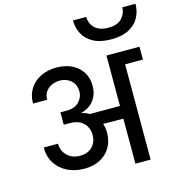

<svg xmlns="http://www.w3.org/2000/svg" viewBox="-141 -1145 1185 1269"><g transform="rotate(-15 451.0 -510.5)"><path d="M278 -456Q336 -456 365 -487Q394 -518 394 -556Q394 -605 362.5 -632.5Q331 -660 287 -660Q240 -660 207 -633Q174 -606 174 -559H77Q77 -617 104 -659.5Q131 -702 178.5 -725.5Q226 -749 287 -749Q347 -749 392 -727Q437 -705 462.5 -665Q488 -625 488 -570Q488 -515 458.5 -474Q429 -433 371 -417V-415Q400 -409 423 -395H628V-740H854V-652H732V0H628V-308L490 -309Q500 -279 500 -248Q500 -190 474.5 -146.5Q449 -103 403 -79Q357 -55 296 -55Q229 -55 178 -81Q127 -107 98.5 -153Q70 -199 70 -260H168Q168 -211 201.5 -178Q235 -145 289 -145Q342 -145 373 -176.5Q404 -208 404 -258Q404 -286 393 -309H391V-313Q378 -338 350.5 -354.5Q323 -371 278 -371H237V-456ZM688 -835Q614 -835 566.5 -860.5Q519 -886 496.5 -928.5Q474 -971 474 -1021H565Q565 -994 577.5 -969.5Q590 -945 617.5 -929.5Q645 -914 688 -914Q753 -914 782.5 -947.5Q812 -981 812 -1021H902Q902 -971 879.5 -928.5Q857 -886 809.5 -860.5Q762 -835 688 -835Z"/></g></svg>

Font: Poppins Medium
Style: Regular
Weight: 500
Designer: Ninad Kale (Devanagari), Jonny Pinhorn (Latin)
Version: Version 5.002